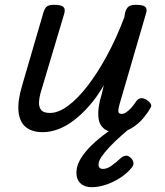

<svg xmlns="http://www.w3.org/2000/svg" viewBox="-20 -535 685 799"><path d="M158 15Q113 15 87 -6.5Q61 -28 57 -71.5Q53 -115 72 -179L161 -484Q167 -503 176.5 -509Q186 -515 205 -515Q235 -515 244 -506Q253 -497 247 -477L152 -159Q144 -134 142.5 -112Q141 -90 151 -77.5Q161 -65 188 -65Q223 -65 263 -94.5Q303 -124 344 -177Q385 -230 424.5 -302.5Q464 -375 497 -462L501 -484Q507 -503 517 -509Q527 -515 546 -515Q576 -515 585 -506Q594 -497 587 -477L478 -103Q473 -85 472.5 -76Q472 -67 476 -64Q480 -61 486 -61Q495 -61 505 -67.5Q515 -74 525.5 -85.5Q536 -97 548 -115Q557 -126 567.5 -126.5Q578 -127 591 -119Q604 -110 608 -101.5Q612 -93 605 -84Q595 -66 576 -43Q557 -20 529 -2.5Q501 15 466 15Q429 15 411.5 -0.5Q394 -16 390.5 -39.5Q387 -63 391 -90.5Q395 -118 403 -142L412 -180Q384 -132 352.5 -96Q321 -60 288.5 -35Q256 -10 223 2.5Q190 15 158 15ZM361 244Q332 244 315 228Q298 212 298 184Q298 159 311 134Q324 109 348.5 82.5Q373 56 409.5 28Q446 0 491 -33L551 -31V-26Q516 2 486.5 28Q457 54 435.5 77Q414 100 402 118Q390 136 390 150Q390 159 395 163.5Q400 168 408 168Q425 168 443 155.5Q461 143 486 120Q492 115 502.5 113Q513 111 524 122Q533 130 535 140Q537 150 531 159Q512 184 482.5 203.5Q453 223 421.5 233.5Q390 244 361 244Z"/></svg>

Font: Playwrite AU NSW
Style: Regular
Weight: 400
Designer: Veronika Burian, José Scaglione
Foundry: TypeTogether
Version: Version 1.002